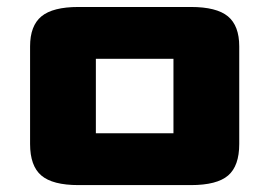

<svg xmlns="http://www.w3.org/2000/svg" viewBox="-20 -531 780 556"><path d="M67.1 -114V-396.7Q67.1 -456.5 100.1 -483.7Q133.1 -510.8 207.1 -510.8H532.8Q607.1 -510.8 640 -483.7Q672.8 -456.5 672.8 -396.7V-114Q672.8 -50.5 640.6 -22.8Q608.3 5 532.8 5H207.1Q132.3 5 99.7 -22.8Q67.1 -50.5 67.1 -114ZM257.6 -145.1Q257.6 -145.1 257.6 -145.1Q257.6 -145.1 257.6 -145.1H482.3Q482.3 -145.1 482.3 -145.1Q482.3 -145.1 482.3 -145.1V-360.7Q482.3 -360.7 482.3 -360.7Q482.3 -360.7 482.3 -360.7H257.6Q257.6 -360.7 257.6 -360.7Q257.6 -360.7 257.6 -360.7Z"/></svg>

Font: Science Gothic
Style: Regular
Weight: 400
Designer: Thomas Phinney, Vassil Kateliev, Brandon Buerkle
Foundry: Font Detective LLC
Version: Version 1.018